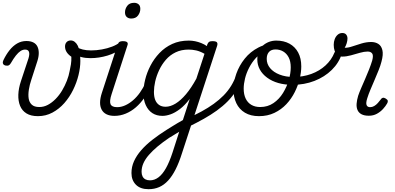

<svg xmlns="http://www.w3.org/2000/svg" viewBox="-31 -808 2809 1367"><path d="M239 19Q189 19 157.5 -0.5Q126 -20 112 -54.5Q98 -89 99.5 -134Q101 -179 118 -230L172 -393Q181 -424 175 -439.5Q169 -455 148 -455Q131 -455 115 -444.5Q99 -434 82 -412.5Q65 -391 46 -358Q39 -347 32 -343Q25 -339 10 -341Q-7 -345 -10 -356Q-13 -367 -7 -379Q12 -419 36.5 -450Q61 -481 91 -498.5Q121 -516 157 -516Q186 -516 206 -506Q226 -496 235.5 -476.5Q245 -457 245 -430.5Q245 -404 235 -373L192 -240Q180 -205 174.5 -170Q169 -135 173 -107.5Q177 -80 195 -63Q213 -46 249 -46Q281 -46 310 -61.5Q339 -77 365 -103.5Q391 -130 411 -163.5Q431 -197 445 -233Q459 -269 465 -303Q470 -325 474 -350Q478 -375 477 -404Q454 -420 443 -438Q432 -456 432 -477Q432 -496 443 -508Q454 -520 473 -520Q488 -520 501 -510Q514 -500 523 -482Q532 -464 536.5 -436.5Q541 -409 541 -374Q541 -327 528 -273.5Q515 -220 489.5 -168Q464 -116 427 -74Q390 -32 342.5 -6.5Q295 19 239 19Z M613 -394Q576 -394 547 -402Q518 -410 494 -426Q483 -433 482 -443Q481 -453 486 -462Q491 -471 499.5 -474.5Q508 -478 515 -473Q532 -462 558 -455.5Q584 -449 618 -449Q655 -449 694 -456Q733 -463 767 -476Q801 -489 821 -506Q831 -513 840.5 -507Q850 -501 852 -489.5Q854 -478 840 -467Q796 -431 735 -412.5Q674 -394 613 -394Z M784 17Q750 17 727 5.5Q704 -6 692.5 -28Q681 -50 681.5 -79.5Q682 -109 694 -146L806 -489Q812 -505 820 -510Q828 -515 843 -515Q867 -515 874.5 -507Q882 -499 876 -484L764 -139Q747 -88 756 -66.5Q765 -45 803 -45Q815 -45 820 -35.5Q825 -26 823 -14Q821 -2 811.5 7.5Q802 17 784 17ZM903 -676Q884 -676 871.5 -687Q859 -698 859 -720Q859 -745 875 -766.5Q891 -788 924 -788Q943 -788 955.5 -777.5Q968 -767 968 -745Q968 -720 952 -698Q936 -676 903 -676Z M784 17Q772 17 766 7.5Q760 -2 762.5 -14Q765 -26 775 -35.5Q785 -45 803 -45Q831 -45 859.5 -57.5Q888 -70 915.5 -93.5Q943 -117 965.5 -149Q988 -181 1006 -219Q1010 -232 1021 -231.5Q1032 -231 1040 -222.5Q1048 -214 1044 -202Q1026 -154 998 -113.5Q970 -73 936.5 -44Q903 -15 864 1Q825 17 784 17Z M1027 539Q968 539 936.5 507Q905 475 905 424Q905 380 923 340Q941 300 974 262Q1007 224 1053 188Q1099 152 1156 116Q1176 104 1194.5 92Q1213 80 1233 68.5Q1253 57 1271 47L1320 -104Q1285 -58 1250 -31.5Q1215 -5 1183.5 6Q1152 17 1126 17Q1084 17 1054 -2.5Q1024 -22 1007 -59Q990 -96 990 -146Q990 -190 1002.5 -241Q1015 -292 1040.5 -341Q1066 -390 1104.5 -430.5Q1143 -471 1195 -495Q1247 -519 1313 -519Q1336 -519 1358 -514.5Q1380 -510 1401.5 -501.5Q1423 -493 1442 -480L1445 -492Q1451 -506 1458.5 -510.5Q1466 -515 1482 -515Q1507 -515 1513.5 -506.5Q1520 -498 1515 -482L1265 282Q1244 349 1219.5 397.5Q1195 446 1166 477.5Q1137 509 1102.5 524Q1068 539 1027 539ZM1037 476Q1069 476 1097.5 454.5Q1126 433 1150.5 389.5Q1175 346 1197 279L1245 130Q1233 137 1221 144.5Q1209 152 1197.5 159Q1186 166 1174 173Q1128 204 1091.5 234.5Q1055 265 1029 295Q1003 325 990 354.5Q977 384 977 415Q977 434 984 448Q991 462 1004.5 469Q1018 476 1037 476ZM1148 -48Q1182 -48 1219 -70.5Q1256 -93 1293.5 -137.5Q1331 -182 1367 -248L1425 -425Q1393 -443 1365.5 -449Q1338 -455 1312 -455Q1260 -455 1219.5 -435.5Q1179 -416 1150 -382.5Q1121 -349 1102 -308.5Q1083 -268 1074 -228Q1065 -188 1065 -154Q1065 -120 1074 -97Q1083 -74 1101.5 -61Q1120 -48 1148 -48Z M1313 94Q1303 98 1296 91.5Q1289 85 1286.5 74Q1284 63 1287.5 52Q1291 41 1302 36Q1357 11 1404 -14.5Q1451 -40 1490.5 -68.5Q1530 -97 1561 -128.5Q1592 -160 1615 -197.5Q1638 -235 1652 -277Q1657 -292 1669 -293Q1681 -294 1690 -285Q1699 -276 1694 -263Q1678 -210 1652 -166.5Q1626 -123 1591 -87.5Q1556 -52 1513 -21Q1470 10 1420 38Q1370 66 1313 94Z M1813 19Q1754 19 1713 -5.5Q1672 -30 1651.5 -73.5Q1631 -117 1631 -172Q1631 -225 1651.5 -283Q1672 -341 1711.5 -390.5Q1751 -440 1809.5 -470Q1868 -500 1945 -500Q1960 -500 1961.5 -491Q1963 -482 1958 -472.5Q1953 -463 1942 -463Q1895 -463 1857 -444.5Q1819 -426 1791 -395.5Q1763 -365 1743 -326.5Q1723 -288 1713.5 -249Q1704 -210 1704 -177Q1704 -136 1718 -106.5Q1732 -77 1758.5 -61.5Q1785 -46 1821 -46Q1875 -46 1916 -74Q1957 -102 1984 -146Q2011 -190 2025 -238Q2039 -286 2039 -328Q2039 -371 2024.5 -399Q2010 -427 1985.5 -441.5Q1961 -456 1930 -456Q1915 -456 1908 -465.5Q1901 -475 1902 -487.5Q1903 -500 1912 -509.5Q1921 -519 1936 -519Q1990 -519 2030 -497Q2070 -475 2092 -434Q2114 -393 2114 -335Q2114 -294 2102.5 -246.5Q2091 -199 2067.5 -152Q2044 -105 2008 -66.5Q1972 -28 1923 -4.5Q1874 19 1813 19Z M2052 -204Q1996 -204 1950.5 -217Q1905 -230 1871 -255Q1837 -280 1819 -313Q1801 -346 1801 -385Q1801 -417 1811 -441.5Q1821 -466 1840 -483Q1859 -500 1883.5 -509.5Q1908 -519 1936 -519Q1952 -519 1959 -509.5Q1966 -500 1964.5 -487.5Q1963 -475 1954.5 -465.5Q1946 -456 1931 -456Q1900 -456 1884 -438Q1868 -420 1868 -389Q1868 -352 1892 -323Q1916 -294 1959.5 -277Q2003 -260 2058 -260Q2127 -260 2185.5 -281.5Q2244 -303 2286.5 -342Q2329 -381 2350 -433Q2356 -446 2371 -449.5Q2386 -453 2398 -448Q2410 -443 2404 -429Q2383 -361 2331.5 -310.5Q2280 -260 2208 -232Q2136 -204 2052 -204Z M2595 16Q2563 16 2543 5.5Q2523 -5 2514.5 -24.5Q2506 -44 2508 -70Q2510 -96 2519 -126Q2527 -150 2540.5 -181Q2554 -212 2568.5 -245.5Q2583 -279 2596.5 -313Q2610 -347 2619 -377Q2629 -414 2618.5 -427.5Q2608 -441 2587 -441Q2562 -441 2531 -432Q2500 -423 2467.5 -414Q2435 -405 2405 -405Q2385 -405 2371.5 -416.5Q2358 -428 2351.5 -446.5Q2345 -465 2345 -489Q2345 -510 2352 -529Q2359 -548 2373 -560.5Q2387 -573 2406 -573Q2425 -573 2434 -561.5Q2443 -550 2443 -534Q2443 -519 2437.5 -500.5Q2432 -482 2423 -468Q2446 -467 2477 -477.5Q2508 -488 2543 -498.5Q2578 -509 2612 -509Q2641 -509 2662.5 -495.5Q2684 -482 2691.5 -451Q2699 -420 2685 -369Q2678 -341 2664.5 -307.5Q2651 -274 2636 -239Q2621 -204 2607 -171Q2593 -138 2584 -109Q2573 -75 2579 -60Q2585 -45 2604 -45Q2619 -45 2633 -53Q2647 -61 2659 -74.5Q2671 -88 2680 -100Q2685 -109 2694 -111.5Q2703 -114 2716 -106Q2729 -98 2730 -89.5Q2731 -81 2725 -71Q2715 -53 2696.5 -32.5Q2678 -12 2652.5 2Q2627 16 2595 16Z"/></svg>

Font: Playwrite CO Light
Style: Regular
Weight: 300
Version: Version 1.002